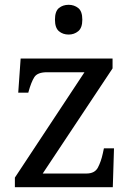

<svg xmlns="http://www.w3.org/2000/svg" viewBox="-20 -780 551 800"><path d="M42 0V-40L332 -479H176Q136 -479 123 -458.5Q110 -438 99 -398L98 -394H56L66 -536H449V-495L158 -57H340Q375 -57 388 -82Q401 -107 408 -139L413 -162H455L450 0ZM266 -636Q242 -636 225.5 -650Q209 -664 209 -698Q209 -733 225.5 -746.5Q242 -760 266 -760Q289 -760 306 -746.5Q323 -733 323 -698Q323 -664 306 -650Q289 -636 266 -636Z"/></svg>

Font: Noto Serif Lao
Style: Regular
Weight: 400
Designer: Monotype Design Team
Foundry: Monotype Imaging Inc.
Version: Version 2.003